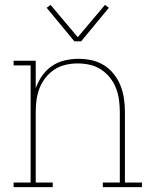

<svg xmlns="http://www.w3.org/2000/svg" viewBox="-20 -770 640 790"><path d="M36 0V-19H106V-501H36V-520H127V-407Q137 -435 153.5 -458.5Q170 -482 194 -498.5Q218 -515 246.5 -521.5Q275 -528 303 -528Q331 -528 358 -522Q385 -516 408 -501.5Q431 -487 448.5 -465Q466 -443 476 -417.5Q486 -392 490 -364.5Q494 -337 494 -310V-19H564V0H403V-19H473V-310Q473 -335 469.5 -360Q466 -385 457 -408Q448 -431 432 -451Q416 -471 395 -484.5Q374 -498 349.5 -503.5Q325 -509 300 -509Q275 -509 250.5 -503.5Q226 -498 205 -484.5Q184 -471 168 -451Q152 -431 143 -408Q134 -385 130.5 -360Q127 -335 127 -310V-19H197V0ZM286 -600 172 -738 188 -750 300 -617 412 -750 428 -738 314 -600Z"/></svg>

Font: Iosevka Etoile Thin
Style: Regular
Weight: 100
Designer: Belleve Invis
Foundry: Belleve Invis
Version: Version 22.1.2; ttfautohint (v1.8.4)